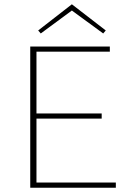

<svg xmlns="http://www.w3.org/2000/svg" viewBox="-20 -875 620 895"><path d="M170 -719 158 -733 315 -855 473 -733 461 -719 315 -826ZM520 -24V0H121V-658H492V-634H150V-346H454V-322H150V-24Z"/></svg>

Font: Ysabeau Infant Extralight
Style: Regular
Weight: 200
Designer: Christian Thalmann (Catharsis Fonts)
Version: Version 0.003